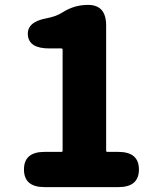

<svg xmlns="http://www.w3.org/2000/svg" viewBox="-20 -765 649 785"><path d="M162 0Q78 0 78 -72Q78 -144 162 -144H231Q236 -144 236 -149V-562Q236 -567 231 -567H181Q99 -567 94 -621Q89 -675 169 -690Q208 -697 235 -714Q283 -745 340 -745Q414 -745 414 -661V-149Q414 -144 419 -144H464Q548 -144 548 -72Q548 0 464 0Z"/></svg>

Font: Resource Han Rounded KR Heavy
Style: Regular
Weight: 900
Designer: Cyano Hao (round all glyphs); Ryoko NISHIZUKA 西塚涼子 (kana, bopomofo & ideographs); Paul D. Hunt (Latin, Greek & Cyrillic)
Foundry: Cyano Hao
Version: 0.990